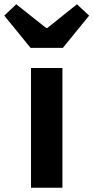

<svg xmlns="http://www.w3.org/2000/svg" viewBox="-66 -878 437 898"><path d="M79 0H226V-560H79ZM77 -654H228L351 -805L294 -858L155 -747H150L10 -858L-46 -805Z"/></svg>

Font: Noto Sans CJK TC
Style: Bold
Weight: 700
Designer: Ryoko NISHIZUKA 西塚涼子 (kana, bopomofo & ideographs); Paul D. Hunt (Latin, Greek & Cyrillic); Sandoll Communications 산돌커뮤니
Foundry: Adobe
Version: Version 2.004;hotconv 1.0.118;makeotfexe 2.5.65603